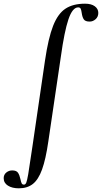

<svg xmlns="http://www.w3.org/2000/svg" viewBox="-129 -746 553 1041"><path d="M-109 220Q-109 201 -95 189.5Q-81 178 -63 178Q-40 178 -31.5 190.5Q-23 203 -18 226Q-15 241 -11.5 248Q-8 255 1 255Q9 255 13.5 244Q18 233 24 198.5Q30 164 37 113L47 47L115 -418Q133 -540 159 -606Q185 -672 226 -699Q267 -726 332 -726Q366 -726 385 -712Q404 -698 404 -676Q404 -655 389.5 -642Q375 -629 357 -629Q333 -629 325 -641.5Q317 -654 314 -676Q312 -691 308.5 -698.5Q305 -706 295 -706Q264 -706 242 -641Q220 -576 201 -439L133 21Q119 118 99 173Q79 228 49 251.5Q19 275 -27 275Q-63 275 -86 260.5Q-109 246 -109 220Z"/></svg>

Font: Cormorant Infant
Style: Bold Italic
Weight: 700
Italic angle: -10°
Designer: Christian Thalmann (Catharsis Fonts)
Foundry: Catharsis Fonts
Version: Version 4.000